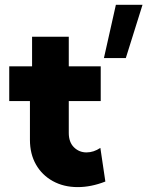

<svg xmlns="http://www.w3.org/2000/svg" viewBox="-20 -762 613 792"><path d="M499 -522.5H408.7L458 -742.2H567.9ZM414.6 -13.2Q356 9.8 300.8 9.8Q242.7 9.8 198 -14.9Q153.3 -39.6 128.4 -83.3Q103.5 -127 103.5 -185.1V-345.2H18.1V-488.3H112.3V-610.4H263.7V-488.3H395.5V-345.2H263.7V-213.9Q263.7 -175.3 285.2 -154.3Q306.6 -133.3 336.9 -133.3Q366.2 -133.3 394 -151.9Z"/></svg>

Font: Kumbh Sans ExtraBold
Style: Regular
Weight: 800
Version: Version 1.005